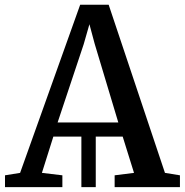

<svg xmlns="http://www.w3.org/2000/svg" viewBox="-30 -768 758 788"><path d="M-9.5 0V-48.5L52.5 -58.5L299 -748.5H416L647 -58.5L708.5 -48.5V0H440.5V-48.5L520 -58.5L473.5 -207.5H363V0H304V-207.5H189L142 -58.5L226 -48.5V0ZM206.5 -265.5H455.5L358.5 -588.5L337 -668.5L313.5 -586.5Z"/></svg>

Font: Merriweather 28pt Medium
Style: Regular
Weight: 500
Version: Version 2.100